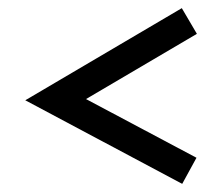

<svg xmlns="http://www.w3.org/2000/svg" viewBox="-20 -501 536 471"><path d="M463 -418 191 -258 462 -114 427 -50 42 -255 426 -481Z"/></svg>

Font: Shorif Bongobondhu ANSI V1
Style: Regular
Weight: 400
Designer: Shorif Uddin Shishir, Shorif art & Design, e-mail : shorifart@gmail.com, facebook : Shorif2001
Foundry: Lipighor Font Foundry
Version: Designed by Shorif Uddin Shishir | Developed by Niladri Shek